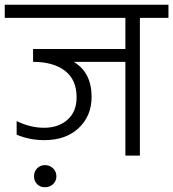

<svg xmlns="http://www.w3.org/2000/svg" viewBox="-40 -654 728 807"><path d="M149 40C135.7 40 124.7 44.5 116 53.5C107.3 62.5 103 73.7 103 87C103 100.3 107.3 111.3 116 120C124.7 128.7 135.7 133 149 133C162.3 133 173.7 128.7 183 120C192.3 111.3 197 100.3 197 87C197 73.7 192.3 62.5 183 53.5C173.7 44.5 162.3 40 149 40ZM-20 -634V-579H487V-448H99V-394C155.7 -394 200.3 -381.5 233 -356.5C265.7 -331.5 282 -294.3 282 -245C282 -205 269.3 -173.7 244 -151C218.7 -128.3 185.7 -117 145 -117C107 -117 68.7 -126.3 30 -145V-88C65.3 -72.7 104.3 -65 147 -65C207 -65 255 -82 291 -116C327 -150 345 -193.7 345 -247C345 -315 320 -364 270 -394H487V0H548V-579H668V-634Z"/></svg>

Font: Hind Light
Style: Regular
Weight: 300
Designer: Manushi Parikh, Satya Rajpurohit
Foundry: Indian Type Foundry
Version: Version 1.201;PS 1.0;hotconv 1.0.78;makeotf.lib2.5.61930; tt